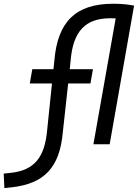

<svg xmlns="http://www.w3.org/2000/svg" viewBox="-109 -762 728 1014"><path d="M-85.9 231.4 -49.3 227.5C125.5 208.5 206.1 122.1 222.7 -63L251 -321.3H368.7L381.8 -396.5H259.3L264.6 -447.8C277.8 -595.7 341.8 -665.5 472.7 -665.5C482.4 -665.5 491.7 -665.5 502 -665L384.3 0H470.2L599.1 -732.4C562.5 -739.3 529.3 -742.2 488.8 -742.2C290.5 -742.2 195.3 -647 178.2 -442.9L173.3 -396.5H61.5L48.3 -321.3H165.5L140.1 -75.7C127.4 70.8 70.8 137.7 -52.2 150.9L-89.4 154.8Z"/></svg>

Font: Cascadia Mono SemiLight
Style: Italic
Weight: 350
Italic angle: -10°
Monospace: yes
Designer: Aaron Bell
Foundry: Saja Typeworks
Version: Version 2404.023